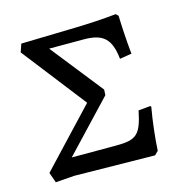

<svg xmlns="http://www.w3.org/2000/svg" viewBox="-82 -587 651 668"><g transform="rotate(-15 243.0 -252.5)"><path d="M39 3 107 -2 397 2 410 -11C412 -52 419 -116 428 -165L425 -168L382 -164C365 -81 349 -66 275 -66H115L284 -245L285 -265L137 -452H261C332 -452 358 -427 366 -354L409 -361C404 -409 401 -464 400 -500L392 -508C345 -503 288 -500 247 -499L48 -494L38 -465L216 -236L26 -34Z"/></g></svg>

Font: Alegreya SC
Style: Regular
Weight: 400
Designer: Juan Pablo del Peral
Foundry: Huerta Tipografica
Version: Version 2.007;PS 002.007;hotconv 1.0.88;makeotf.lib2.5.64775